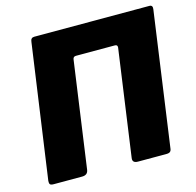

<svg xmlns="http://www.w3.org/2000/svg" viewBox="-107 -854 987 966"><g transform="rotate(-15 386.0 -371.0)"><path d="M534 -595H331Q317 -595 315 -581L237 -26Q233 0 204 0H56Q41 0 37 -5.5Q33 -11 34 -23L133 -721Q135 -742 153 -742H753Q771 -742 768 -721L670 -23Q669 -11 663 -5.5Q657 0 643 0H495Q465 0 469 -26L547 -581Q548 -595 534 -595Z"/></g></svg>

Font: Libre Franklin ExtraBold
Style: Italic
Weight: 800
Italic angle: -8°
Designer: Pablo Impallari, Rodrigo Fuenzalida, Nhung Nguyen
Foundry: Impallari Type
Version: Version 3.000